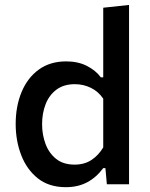

<svg xmlns="http://www.w3.org/2000/svg" viewBox="-20 -764 620 796"><path d="M253 12Q183 12 137 -24.5Q91 -61 68 -120.8Q45 -180.5 45 -250Q45 -323.5 69.5 -382.5Q94 -441.5 140.8 -475.5Q187.5 -509.5 254.5 -509.5Q303.5 -509.5 340.2 -490.8Q377 -472 398 -443.5H408V-732L515 -743.5V0H423L417 -67H408Q379.5 -28.5 341.2 -8.2Q303 12 253 12ZM289.5 -81.5Q330 -81.5 359.2 -100.8Q388.5 -120 408 -153V-355Q387.5 -385 356.5 -400Q325.5 -415 290.5 -415Q244.5 -415 214.2 -392.5Q184 -370 169.2 -332.2Q154.5 -294.5 154.5 -249Q154.5 -205.5 168.8 -167.2Q183 -129 212.8 -105.2Q242.5 -81.5 289.5 -81.5Z"/></svg>

Font: Heraclito Medium
Style: Regular
Weight: 500
Designer: Kostas Bartsokas (font) & Cristiano Sobral (main changes)
Foundry: Kostas Bartsokas (font) & Cristiano Sobral (main changes)
Version: Version 1.00;July 8, 2020;FontCreator 13.0.0.2655 64-bit